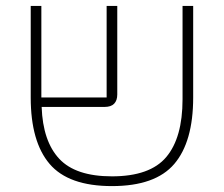

<svg xmlns="http://www.w3.org/2000/svg" viewBox="-20 -618 758 650"><path d="M359 12Q212 12 148 -63Q84 -138 84 -288V-598H120V-288H341V-598H377V-298Q377 -278 366.5 -267Q356 -256 334 -256H121Q125 -140 180.5 -80.5Q236 -21 359 -21Q488 -21 543 -86.5Q598 -152 598 -282V-598H634V-288Q634 -138 570 -63Q506 12 359 12Z"/></svg>

Font: IBM Plex Sans Hebrew ExtLt
Style: Regular
Weight: 200
Designer: Mike Abbink, Paul van der Laan, Pieter van Rosmalen, Yanek Iontef
Foundry: Bold Monday
Version: Version 1.3